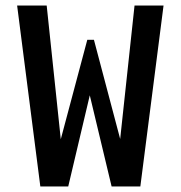

<svg xmlns="http://www.w3.org/2000/svg" viewBox="-20 -675 654 695"><path d="M572 -655 488 0H384L305 -330L227 0H126L42 -655H149L200 -171L296 -531H320L415 -172L467 -655Z"/></svg>

Font: Intel One Mono Medium
Style: Regular
Weight: 500
Monospace: yes
Designer: Fred Shallcrass
Foundry: Frere-Jones Type LLC
Version: Version 1.400;hotconv 1.1.0;makeotfexe 2.6.0;FJTRelease1.4